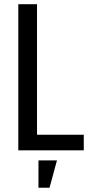

<svg xmlns="http://www.w3.org/2000/svg" viewBox="-20 -707 429 903"><path d="M66.1 0H374V-73.4H154.1V-687.3H66.1ZM160.9 175.9H213L247.9 47.3H160.9Z"/></svg>

Font: Secuela Black
Style: Regular
Weight: 900
Designer: Fernando Haro
Foundry: deFharo
Version: Version 1.704